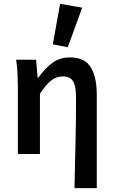

<svg xmlns="http://www.w3.org/2000/svg" viewBox="-20 -802 592 1000"><path d="M368 178Q369 119 370.5 56Q372 -7 373.5 -68.5Q375 -130 375.5 -187.5Q376 -245 376 -293Q376 -354 360.5 -379Q345 -404 307 -404Q274 -404 247.5 -383.5Q221 -363 188 -314V0H73V-348Q73 -377 71.5 -414Q70 -451 64 -491H168L176 -398H180Q215 -447 253.5 -475Q292 -503 345 -503Q420 -503 452 -452.5Q484 -402 484 -308V178ZM255 -571 293 -782 408 -762 333 -556Z"/></svg>

Font: TT Toshiba Sans Medium
Style: Regular
Weight: 500
Designer: Paul D. Hunt
Foundry: Toshiba Corporation
Version: Version 2.020;PS 2.000;hotconv 1.0.86;makeotf.lib2.5.63406